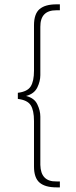

<svg xmlns="http://www.w3.org/2000/svg" viewBox="-20 -736 340 863"><path d="M233.9 106.2Q182.9 106.2 157.9 84.8Q132.8 63.4 132.8 12.4V-192.1Q132.8 -240.3 117.9 -263.3Q102.9 -286.3 60.2 -291.4V-318.9Q102.9 -324 117.9 -347.4Q132.8 -370.9 132.8 -418.2V-622.2Q132.8 -673.7 157.9 -695.1Q182.9 -716.5 233.9 -716.5H249.1V-689.8H233.9Q160.8 -690.3 161.3 -615.3V-398.4Q161.3 -370.9 148 -343.3Q133.7 -313.9 97 -304.7Q134.7 -295.5 148 -266.5Q161.3 -239 161.3 -211.4V5.1Q163.1 81.3 233.9 79.5H249.1V106.2Z"/></svg>

Font: Arad-FD-VF Thin
Style: Regular
Weight: 100
Designer: Mohammad Darvishi
Version: Version 1.010;September 21, 2024;FontCreator 15.0.0.2992 64-